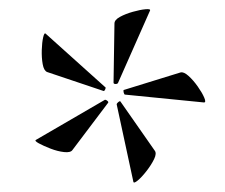

<svg xmlns="http://www.w3.org/2000/svg" viewBox="-20 -708 488 416"><path d="M137 -383Q133 -377 119 -378.5Q105 -380 89.5 -386Q74 -392 64 -397.5Q54 -403 58 -405L206 -491Q208 -493 212 -490Q216 -487 214 -485ZM269 -314 233 -481Q232 -483 236 -486.5Q240 -490 241 -488L315 -382Q320 -376 314 -363.5Q308 -351 297.5 -337.5Q287 -324 278.5 -317Q270 -310 269 -314ZM204 -511 82 -552Q75 -555 72.5 -569Q70 -583 70.5 -599.5Q71 -616 73.5 -627Q76 -638 79 -635L207 -520Q210 -519 208 -514.5Q206 -510 204 -511ZM422 -486 251 -503Q249 -503 248 -507.5Q247 -512 248 -513L371 -551Q378 -553 388.5 -543.5Q399 -534 408.5 -520.5Q418 -507 422.5 -496.5Q427 -486 422 -486ZM226 -529 228 -657Q228 -665 240 -671.5Q252 -678 268 -682.5Q284 -687 295.5 -688Q307 -689 305 -685L236 -529Q235 -526 230.5 -526Q226 -526 226 -529Z"/></svg>

Font: Cormorant Light
Style: Regular
Weight: 400
Version: Version 4.000